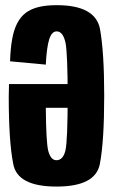

<svg xmlns="http://www.w3.org/2000/svg" viewBox="-20 -700 428 725"><path d="M193.5 4.5Q340.5 4.5 357 -80.5Q373.5 -165.5 373.5 -339Q373.5 -502.5 357.5 -591Q340 -680.5 194 -680.5V-581.5Q218 -581.5 227.5 -538Q235.5 -496 235.5 -335.5Q235.5 -168 227 -131.5Q218 -95 193 -95Q171.5 -95 162 -131Q154 -165 153 -293H247.5V-382.5H14Q13 -361.5 13 -335.5Q13 -165 30 -81Q45.5 4.5 193.5 4.5ZM153 -456Q154.5 -488.5 157.8 -512.5Q161 -536.5 165.8 -551.5Q170.5 -566.5 177.5 -574Q184.5 -581.5 194 -581.5L201.5 -636.5L194 -680.5Q155 -680.5 126 -673.5Q97 -666.5 77.2 -651.5Q57.5 -636.5 44.8 -611.8Q32 -587 25.8 -551.5Q19.5 -516 18 -468.5Z"/></svg>

Font: Anybody ExtraCondensed
Style: Bold
Weight: 700
Width: 2
Version: Version 1.113;gftools[0.9.25]